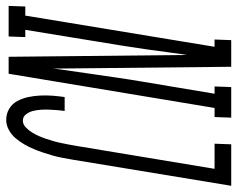

<svg xmlns="http://www.w3.org/2000/svg" viewBox="-156 -680 783 634"><g transform="rotate(90 236.0 -363.5)"><path d="M-61 0 -59 -55H-29L74 -680H50L52 -735H140L146 -147Q146 -151 147 -156Q148 -161 148 -165L164 -276Q170 -317 176 -358.5Q182 -400 189 -441L229 -680H205L207 -735H308L306 -680H276L163 0H107L101 -588Q100 -584 99.5 -579Q99 -574 98 -570L83 -459Q77 -418 70.5 -376.5Q64 -335 57 -294L18 -55H42L40 0ZM316 8Q295 8 278.5 -2Q262 -12 253 -29Q244 -46 240 -65Q236 -84 235 -104Q234 -124 235.5 -144.5Q237 -165 240 -185H286Q284 -172 283 -158.5Q282 -145 281.5 -131.5Q281 -118 282 -105Q283 -92 286 -80Q289 -68 297 -57.5Q305 -47 318 -47Q330 -47 340 -56.5Q350 -66 357 -77.5Q364 -89 369 -100.5Q374 -112 378 -124Q382 -136 385.5 -148Q389 -160 391.5 -172.5Q394 -185 396.5 -197Q399 -209 401 -222L477 -680H394L396 -735H533L447 -213Q444 -196 441 -179.5Q438 -163 433.5 -147Q429 -131 423.5 -114.5Q418 -98 411.5 -82.5Q405 -67 396 -51.5Q387 -36 375.5 -22.5Q364 -9 348 -0.5Q332 8 316 8Z"/></g></svg>

Font: Iosevka Slab Light
Style: Italic
Weight: 300
Italic angle: -9°
Monospace: yes
Designer: Belleve Invis
Foundry: Belleve Invis
Version: Version 11.1.1; ttfautohint (v1.8.3)